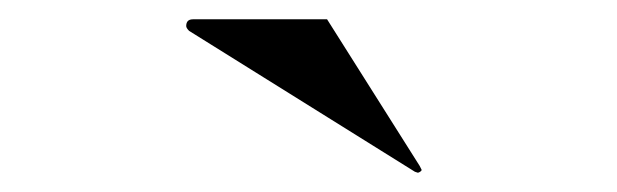

<svg xmlns="http://www.w3.org/2000/svg" viewBox="-20 -977 640 199"><path d="M410 -799 413 -798Q414 -798 415.5 -799Q417 -800 417 -801L415 -805L319 -957H180Q173 -957 173 -950Q173 -948 176 -945Z"/></svg>

Font: Shippori Mincho
Style: Bold
Weight: 700
Designer: FONTDASU
Foundry: FONTDASU / Google Inc. / but / Adobe
Version: Version 3.110; ttfautohint (v1.8.3)